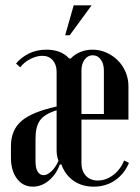

<svg xmlns="http://www.w3.org/2000/svg" viewBox="-20 -690 524 719"><path d="M192 -421Q192 -448 177.5 -464.5Q163 -481 138 -481Q117 -481 93.5 -469Q70 -457 56 -438L40 -452Q59 -475 88 -489.5Q117 -504 154 -504Q209 -504 239 -471H245Q260 -487 281.5 -495.5Q303 -504 326 -504Q354 -504 378.5 -493Q403 -482 421.5 -463.5Q440 -445 450.5 -420Q461 -395 461 -367V-242H285V-80Q285 -50 301.5 -32Q318 -14 346 -14Q377 -14 404 -34.5Q431 -55 445 -89L463 -80Q445 -38 410.5 -14.5Q376 9 331 9Q287 9 255.5 -13Q224 -35 210 -74H204Q190 -36 162.5 -13.5Q135 9 103 9Q66 9 43.5 -21Q21 -51 21 -99V-143Q21 -203 60.5 -237Q100 -271 192 -291ZM285 -426V-263H369V-426Q369 -451 357.5 -467Q346 -483 327 -483Q309 -483 297 -467Q285 -451 285 -426ZM143 -34Q157 -34 172.5 -48.5Q188 -63 199 -88Q192 -106 192 -128V-277Q147 -263 130 -239.5Q113 -216 113 -171V-85Q113 -61 121 -47.5Q129 -34 143 -34ZM224 -558 256 -670H323L241 -558Z"/></svg>

Font: Moniqa Narrow Heading
Style: Bold
Weight: 700
Width: 4
Designer: Rajesh Rajput
Foundry: Rajesh Rajput
Version: Version 1.000